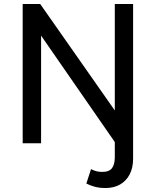

<svg xmlns="http://www.w3.org/2000/svg" viewBox="-20 -720 784 965"><path d="M566 7 186.5 -541V0H94V-700H182L566 -152ZM510.5 225Q480.5 225 457 218.8Q433.5 212.5 414 202.5L437.5 130Q450 136.5 462.8 140.2Q475.5 144 494 144Q529 144 543 125Q557 106 557 70V-700H649V77Q649 123 632 156Q615 189 584 207Q553 225 510.5 225Z"/></svg>

Font: Geologica Roman Light
Style: Regular
Weight: 300
Designer: Sindre Bremnes, Frode Helland
Foundry: Monokrom Skriftforlag AS
Version: Version 1.010;gftools[0.9.28]